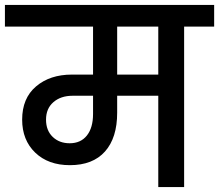

<svg xmlns="http://www.w3.org/2000/svg" viewBox="-44 -760 890 780"><path d="M826 -652H704V0H599V-371H432V-302Q432 -200 382.5 -144.5Q333 -89 240 -89Q152 -89 99 -140Q46 -191 46 -274Q46 -361 102.5 -409Q159 -457 248 -457H334V-652H-24V-740H826ZM599 -652H432V-457H599ZM334 -371H251Q203 -371 173 -345Q143 -319 143 -274Q143 -230 170 -204Q197 -178 239 -178Q284 -178 309 -209.5Q334 -241 334 -297Z"/></svg>

Font: A Bank Premium Med
Style: Regular
Weight: 500
Designer: Ninad Kale (Devanagari), Jonny Pinhorn (Latin), Htun Naung (Myanmar)
Foundry: Indian Type Foundry
Version: 4.004